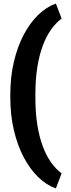

<svg xmlns="http://www.w3.org/2000/svg" viewBox="-20 -800 381 1036"><path d="M278.8 215.8Q229.5 197.8 185.5 155Q141.6 112.3 107.9 48.3Q74.2 -15.6 54.9 -97.4Q35.6 -179.2 35.6 -274.9V-289.6Q35.6 -384.8 54.9 -466.6Q74.2 -548.3 107.9 -612.3Q141.6 -676.3 185.5 -719Q229.5 -761.7 278.8 -779.8L281.7 -780.3L312.5 -699.7Q281.7 -677.2 255.9 -640.9Q230 -604.5 210.9 -553.7Q191.9 -502.9 181.4 -437.3Q170.9 -371.6 170.9 -290.5V-273.9Q170.9 -192.4 181.4 -126.7Q191.9 -61 210.9 -10.3Q230 40.5 255.9 76.7Q281.7 112.8 312.5 135.3L281.7 215.8Z"/></svg>

Font: Roboto Slab LO Black
Style: Regular
Weight: 900
Designer: Google
Version: Version 2.000